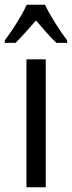

<svg xmlns="http://www.w3.org/2000/svg" viewBox="-46 -786 302 806"><path d="M143 -766H66C47 -723 10 -665 -26 -616V-606H19C43 -629 74 -665 105 -700C135 -665 163 -632 191 -606H236V-616C203 -660 164 -721 143 -766ZM146 0V-537H65V0Z"/></svg>

Font: Noto Sans UI Condensed
Style: Regular
Weight: 400
Width: 3
Designer: Monotype Design Team
Foundry: Monotype Imaging Inc.
Version: Version 1.901